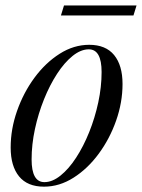

<svg xmlns="http://www.w3.org/2000/svg" viewBox="-20 -690 532 720"><path d="M314.5 -522Q376.5 -522 408 -483.5Q439.5 -445 439.5 -375Q439.5 -306 415.5 -237.8Q391.5 -169.5 350.2 -113.5Q309 -57.5 256 -23.8Q203 10 145 10Q83 10 51.5 -28.5Q20 -67 20 -137Q20 -206 44 -274.2Q68 -342.5 109.2 -398.5Q150.5 -454.5 203.5 -488.2Q256.5 -522 314.5 -522ZM146.5 -7Q176.5 -7 207.2 -31.8Q238 -56.5 265.5 -98.8Q293 -141 314.5 -194.5Q336 -248 348.5 -306Q361 -364 361 -420Q361 -505 313 -505Q283 -505 252.2 -480.2Q221.5 -455.5 194 -413.2Q166.5 -371 145 -317.5Q123.5 -264 111 -206Q98.5 -148 98.5 -92Q98.5 -7 146.5 -7ZM208.5 -632 220 -669.5H492L480.5 -632Z"/></svg>

Font: Newsreader 72pt
Style: Italic
Weight: 400
Italic angle: -17°
Designer: Hugues Gentile
Foundry: Production Type
Version: Version 1.003; ttfautohint (v1.8.3)